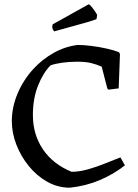

<svg xmlns="http://www.w3.org/2000/svg" viewBox="-20 -861 641 893"><path d="M305 12Q249 12 200 -15.5Q151 -43 114 -88.5Q77 -134 56 -188.5Q35 -243 35 -297Q35 -363 62 -426.5Q89 -490 135 -540Q176 -585 229.5 -615Q283 -645 342 -652Q368 -652 404.5 -647.5Q441 -643 476.5 -635Q512 -627 534 -618L538 -609L532 -450L484 -444L479 -450L453 -551Q428 -562 402.5 -568Q377 -574 340 -574Q303 -574 270 -569.5Q237 -565 215 -557Q181 -523 157 -463Q133 -403 133 -326Q133 -235 180 -166Q227 -97 313 -62Q349 -62 389.5 -73.5Q430 -85 469.5 -101Q509 -117 540 -129L561 -92Q509 -51 444.5 -23.5Q380 4 305 12ZM232 -715Q223 -726 223 -736L225 -748L265 -770L385 -837L393 -841Q398 -840 410 -824.5Q422 -809 432 -792L429 -773Q428 -770 383 -757Q338 -744 232 -715Z"/></svg>

Font: Labrada
Style: Regular
Weight: 400
Designer: Mercedes Jáuregui
Foundry: Omnibus-Type Team
Version: Version 1.000; ttfautohint (v1.8.4.7-5d5b)